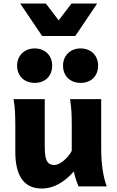

<svg xmlns="http://www.w3.org/2000/svg" viewBox="-20 -1064 667 1096"><path d="M401.9 -85.4Q314.9 12.2 218.3 12.2Q143.1 12.2 105.2 -40.5Q67.4 -93.3 67.4 -197.8V-341.8Q67.4 -393.1 65.7 -425Q64 -457 57.6 -498H235.4V-227.1Q235.4 -189.5 240.2 -166.7Q245.1 -144 257.1 -133.1Q269 -122.1 289.6 -122.1Q306.6 -122.1 326.9 -134.8Q347.2 -147.5 364.3 -166.5Q381.3 -185.5 389.6 -203.6V-341.8Q389.6 -394 387.9 -424.8Q386.2 -455.6 379.9 -498H557.6V-219.7Q557.6 -84.5 589.4 0H428.7Q420.4 -18.1 412.8 -41Q405.3 -64 401.9 -85.4ZM439.9 -787.6Q468.8 -787.6 491.7 -775.4Q514.6 -763.2 527.3 -740.7Q540 -718.3 540 -689.5Q540 -659.7 527.3 -637.2Q514.6 -614.7 491.9 -602.8Q469.2 -590.8 439.9 -590.8Q411.1 -590.8 388.2 -603Q365.2 -615.2 352.5 -637.5Q339.8 -659.7 339.8 -689.5Q339.8 -718.3 352.8 -740.5Q365.7 -762.7 388.4 -775.1Q411.1 -787.6 439.9 -787.6ZM177.7 -787.6Q206.5 -787.6 229.5 -775.4Q252.4 -763.2 265.1 -740.7Q277.8 -718.3 277.8 -689.5Q277.8 -659.7 265.1 -637.2Q252.4 -614.7 229.7 -602.8Q207 -590.8 177.7 -590.8Q148.9 -590.8 126 -603Q103 -615.2 90.3 -637.5Q77.6 -659.7 77.6 -689.5Q77.6 -718.3 90.6 -740.5Q103.5 -762.7 126.2 -775.1Q148.9 -787.6 177.7 -787.6ZM241.7 -1043.9 314.9 -947.8 388.2 -1043.9H534.7L409.7 -858.4H220.7L95.2 -1043.9Z"/></svg>

Font: Lesson One Extra
Style: Regular
Weight: 800
Designer: But Ko, Victor Gaultney, Annie Olsen, Julie Remington, Don Collingsworth, Eric Hays, Becca Hirsbrunner
Version: Version 1.100